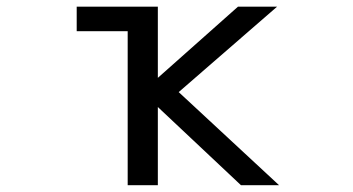

<svg xmlns="http://www.w3.org/2000/svg" viewBox="-20 -544 1040 566"><path d="M356.4 -452.1H206.1V-524.4H445.3V-314.5L681.6 -524.4H796.9L506.8 -272.5L802.7 2H690.4L445.3 -228.5V2H356.4Z"/></svg>

Font: GenEi Gothic M Regular
Style: Regular
Weight: 400
Designer: o_tamon (Modified); [Source Han Sans]
Ryoko NISHIZUKA  (kana & ideographs); Paul D. Hunt (Latin, Greek & Cyrillic); Wenl
Version: Version 1.1a;Original Version 1.004